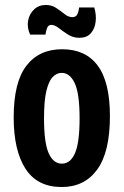

<svg xmlns="http://www.w3.org/2000/svg" viewBox="-20 -739 497 772"><path d="M228 13Q130 13 82.5 -60.5Q35 -134 35 -267Q35 -408 86 -474.5Q137 -541 230 -541Q324 -541 373 -475Q422 -409 422 -272Q422 -128 371 -57.5Q320 13 228 13ZM229 -81Q263 -81 281.5 -123Q300 -165 300 -263Q300 -363 280.5 -404.5Q261 -446 228 -446Q208 -446 192 -429.5Q176 -413 166.5 -373.5Q157 -334 157 -263Q157 -166 175.5 -123.5Q194 -81 229 -81ZM299 -587Q274 -587 253.5 -600Q233 -613 216.5 -626Q200 -639 186 -639Q174 -639 169 -625.5Q164 -612 163 -600H101Q88 -629 93 -656Q98 -683 117 -701Q136 -719 164 -719Q188 -719 206 -707Q224 -695 239.5 -682.5Q255 -670 271 -670Q286 -670 291.5 -682.5Q297 -695 298 -709H359Q368 -679 364.5 -651Q361 -623 345 -605Q329 -587 299 -587Z"/></svg>

Font: Bricolage Grotesque 10pt Condensed SemiBold
Style: Regular
Weight: 600
Width: 3
Designer: Mathieu Triay
Foundry: Atelier Triay
Version: Version 1.000; ttfautohint (v1.8.4.7-5d5b);gftools[0.9.32]